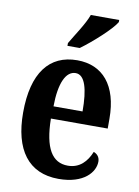

<svg xmlns="http://www.w3.org/2000/svg" viewBox="-87 -824 644 892"><g transform="rotate(10 235.0 -378.0)"><path d="M186 -619V-606H244C299 -646 382 -721 402 -756V-766H268C252 -721 212 -664 186 -619ZM252 10C372 10 421 -52 421 -101C421 -123 408 -136 392 -142C373 -95 340 -58 284 -58C210 -58 171 -120 169 -260H437V-306C437 -464 363 -548 243 -548C112 -548 37 -453 37 -265C37 -91 109 10 252 10ZM308 -318H171C172 -428 200 -488 246 -488C290 -488 308 -423 308 -318Z"/></g></svg>

Font: Noto Serif Lao ExtraCondensed
Style: Bold
Weight: 700
Width: 2
Designer: Monotype Design Team
Foundry: Monotype Imaging Inc.
Version: Version 2.003